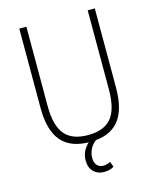

<svg xmlns="http://www.w3.org/2000/svg" viewBox="-130 -793 868 1071"><g transform="rotate(-15 304.0 -257.5)"><path d="M304 8Q193 8 139.5 -54.5Q86 -117 86 -247V-705H127V-248Q127 -134 169.5 -83Q212 -32 304 -32Q396 -32 438.5 -83Q481 -134 481 -248V-705H522V-247Q522 -117 468.5 -54.5Q415 8 304 8ZM338 190Q300 190 276.5 166.5Q253 143 253 101Q253 63 274.5 32.5Q296 2 333 -22L350 0Q332 9 319 24.5Q306 40 299 58.5Q292 77 292 97Q292 125 305.5 140Q319 155 342 155Q351 155 362 152Q373 149 383 144L394 175Q384 182 369.5 186Q355 190 338 190Z"/></g></svg>

Font: Nunito Sans 10pt Condensed ExtraLight
Style: Regular
Weight: 250
Width: 3
Designer: Vernon Adams
Foundry: Vernon Adams
Version: Version 3.101;gftools[0.9.27]